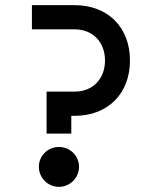

<svg xmlns="http://www.w3.org/2000/svg" viewBox="-20 -721 615 746"><path d="M388 -486C388 -415 341 -365 270 -365H161V-202H257V-271H270C399 -271 485 -357 485 -486C485 -615 399 -701 270 -701H104V-607H270C341 -607 388 -557 388 -486ZM131 -73C131 -30 166 5 209 5C252 5 287 -30 287 -73C287 -116 252 -150 209 -150C166 -150 131 -116 131 -73Z"/></svg>

Font: Grotesk 02 Mince
Style: Bold
Weight: 400
Designer: Frank Adebiaye, contributions by Jérémy Landes, Ariel Martín Pérez
Foundry: Velvetyne Type Foundry
Version: Version 3.000;Glyphs 3.1.2 (3150)